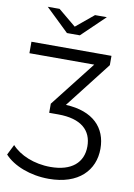

<svg xmlns="http://www.w3.org/2000/svg" viewBox="-122 -794 736 1056"><g transform="rotate(10 246.0 -265.5)"><path d="M258 -607 387 -731H321L222 -649L123 -731H57L186 -607ZM449 -474V-526H2V-462H364L166 -209V-158H216C346 -158 405 -101 405 -12C405 78 342 134 224 134C132 134 51 99 7 50L-22 108C28 163 123 200 226 200C393 200 478 108 478 -12C478 -129 402 -210 249 -217Z"/></g></svg>

Font: Talent
Style: Regular
Weight: 400
Designer: Mike Powis
Version: Version 1.001;hotconv 1.0.109;makeotfexe 2.5.65596